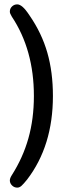

<svg xmlns="http://www.w3.org/2000/svg" viewBox="-20 -687 358 878"><path d="M135 -248Q135 -144 110 -55Q85 34 34 114Q25 128 25 138Q25 151 35 161Q45 171 59 171Q69 171 78 163Q87 155 104 134Q163 57 192.5 -38.5Q222 -134 222 -248Q222 -357 196.5 -446Q171 -535 116 -615Q97 -644 83.5 -655.5Q70 -667 59 -667Q45 -667 35 -657.5Q25 -648 25 -634Q25 -629 27 -624.5Q29 -620 34 -611Q135 -459 135 -248Z"/></svg>

Font: Beiruti Medium
Style: Regular
Weight: 500
Designer: Arlette Boutros
Foundry: Boutros
Version: Version 1.41